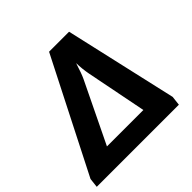

<svg xmlns="http://www.w3.org/2000/svg" viewBox="-190 -858 1025 1025"><g transform="rotate(-45 323.0 -345.0)"><path d="M609 -53 603 0H-17L-11 -53L313 -690H464ZM449 -114 381 -458Q373 -501 372 -545Q353 -484 340 -457L174 -114Z"/></g></svg>

Font: Ezarion
Style: Bold Italic
Weight: 700
Italic angle: -8°
Designer: Natanael Gama
Version: Version 1.001;PS 001.001;hotconv 1.0.70;makeotf.lib2.5.58329